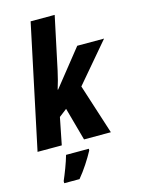

<svg xmlns="http://www.w3.org/2000/svg" viewBox="-142 -840 842 1141"><g transform="rotate(-15 279.0 -269.5)"><path d="M2 0H151L184 -166L232 -203L288 0H453L354 -308L558 -548H393L216 -326H213C223 -357 235 -401 242 -435L311 -760H163ZM107 221H201C238 177 276 118 301 71V61H161C149 105 124 169 107 208Z"/></g></svg>

Font: Noto Sans Display SemiCondensed Extra
Style: Italic
Weight: 800
Width: 4
Italic angle: -12°
Designer: Monotype Design Team
Foundry: Monotype Imaging Inc.
Version: Version 1.900